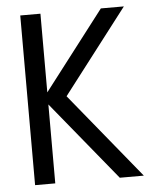

<svg xmlns="http://www.w3.org/2000/svg" viewBox="-49 -702 597 744"><g transform="rotate(-5 249.0 -330.0)"><path d="M209 -332.5 480.5 0H387L136 -307V0H57.5V-660H136V-354L371 -660H460.5Z"/></g></svg>

Font: League Spartan
Style: Regular
Weight: 350
Foundry: The League of Moveable Type
Version: Version 2.002